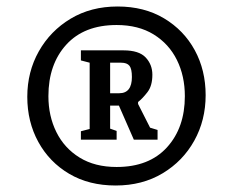

<svg xmlns="http://www.w3.org/2000/svg" viewBox="-20 -802 718 591"><path d="M342 -782Q424 -782 485 -745.5Q546 -709 579.5 -647.5Q613 -586 613 -509Q613 -432 578 -369Q543 -306 480.5 -268.5Q418 -231 336 -231Q254 -231 193 -267Q132 -303 98 -365Q64 -427 64 -504Q64 -581 99.5 -644Q135 -707 197.5 -744.5Q260 -782 342 -782ZM339 -725Q239 -725 184 -664.5Q129 -604 129 -506Q129 -445 153.5 -395.5Q178 -346 225 -317Q272 -288 339 -288Q439 -288 494 -348.5Q549 -409 549 -506Q549 -568 524.5 -617.5Q500 -667 453 -696Q406 -725 339 -725ZM360 -647Q408 -647 428.5 -625Q449 -603 449 -572Q449 -538 434 -518.5Q419 -499 405 -488V-482L442 -409L465 -402V-372H392L346 -477H319V-406L339 -399V-372H229V-398L256 -405V-609L229 -616V-647ZM353 -609H319V-515H347Q386 -515 386 -565Q386 -590 378.5 -599.5Q371 -609 353 -609Z"/></svg>

Font: Grenze Gotisch Medium
Style: Regular
Weight: 500
Designer: Renata Polastri
Foundry: Omnibus-Type
Version: Version 1.001